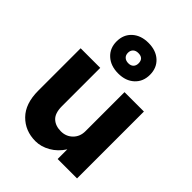

<svg xmlns="http://www.w3.org/2000/svg" viewBox="-225 -887 1015 1015"><g transform="rotate(45 283.0 -379.0)"><path d="M405 -660Q405 -609 371 -577.5Q337 -546 281 -546Q224.5 -546 189.8 -577.5Q155 -609 155 -660Q155 -711.5 189.5 -742.8Q224 -774 280 -774Q336.5 -774 370.8 -742.8Q405 -711.5 405 -660ZM240 -660Q240 -642.5 251 -632.2Q262 -622 281 -622Q299 -622 309.2 -632.2Q319.5 -642.5 319.5 -660Q319.5 -698 280 -698Q261.5 -698 250.8 -687.8Q240 -677.5 240 -660ZM193 -213.5Q193 -161.5 217.5 -138.5Q242 -115.5 283 -115.5Q322 -115.5 348.2 -141.5Q374.5 -167.5 374.5 -208V-500H519.5V0H374.5V-72.5Q347 -29.5 306.5 -6.5Q266 16.5 225 16.5Q147.5 16.5 97 -34.8Q46.5 -86 46.5 -183V-500H193Z"/></g></svg>

Font: Overused Grotesk
Style: Bold
Weight: 710
Version: Version 0.004